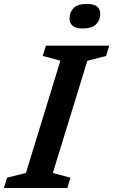

<svg xmlns="http://www.w3.org/2000/svg" viewBox="-42 -934 563 954"><path d="M258 -632.5 170 -656 186 -707H500.5L485.5 -656L392 -632L220.5 -74.5L308 -51L293 0H-22.5L-7 -51L87 -75ZM369 -792.5Q303.5 -792.5 303.5 -843Q303.5 -874 324 -894.2Q344.5 -914.5 390.5 -914.5Q456 -914.5 456 -865Q456 -834 435.5 -813.2Q415 -792.5 369 -792.5Z"/></svg>

Font: Newsreader Caption Medium
Style: Italic
Weight: 500
Italic angle: -17°
Designer: Hugues Gentile
Foundry: Production Type
Version: Version 1.001